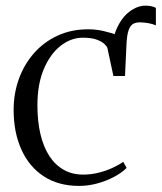

<svg xmlns="http://www.w3.org/2000/svg" viewBox="-20 -630 558 662"><path d="M411 -368 379 -389 364 -426.5Q363.5 -487.5 381.2 -528.5Q399 -569.5 426.5 -590Q454 -610.5 481.5 -610.5Q503 -610.5 517.5 -603V-542.5Q506.5 -547.5 492.5 -550Q478.5 -552.5 462.5 -553Q449 -553 439.2 -547.8Q429.5 -542.5 423.5 -526Q417.5 -509.5 416 -475ZM252.5 11Q181.5 11 131 -22Q80.5 -55 53.8 -114.2Q27 -173.5 27 -251Q27 -308 45.2 -358.2Q63.5 -408.5 97.5 -447Q131.5 -485.5 178.8 -507.2Q226 -529 284.5 -529Q311.5 -529 337.8 -522.8Q364 -516.5 384.5 -509.2Q405 -502 414.5 -499L411 -368H371L350.5 -463.5Q349.5 -469 341 -477.5Q332.5 -486 314.5 -493Q296.5 -500 265 -500Q225 -500 189.2 -472.2Q153.5 -444.5 131.2 -392.2Q109 -340 109 -267Q109 -211.5 119.5 -167.2Q130 -123 150.2 -92Q170.5 -61 199.8 -44.5Q229 -28 266.5 -28Q294.5 -28 321 -34.8Q347.5 -41.5 369.2 -51.8Q391 -62 405 -72L416.5 -51Q399.5 -34 373 -20Q346.5 -6 315.5 2.5Q284.5 11 252.5 11Z"/></svg>

Font: Merriweather 120pt Light
Style: Regular
Weight: 300
Version: Version 2.100